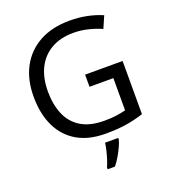

<svg xmlns="http://www.w3.org/2000/svg" viewBox="-165 -846 1059 1188"><g transform="rotate(-20 364.0 -251.5)"><path d="M407 -377H654V-27Q596 -8 537 1Q478 10 403 10Q292 10 216 -34.5Q140 -79 100.5 -161.5Q61 -244 61 -357Q61 -469 105 -551Q149 -633 231.5 -678.5Q314 -724 431 -724Q491 -724 544.5 -713Q598 -702 644 -682L610 -604Q572 -621 524.5 -633Q477 -645 426 -645Q341 -645 280 -610Q219 -575 187 -510.5Q155 -446 155 -357Q155 -272 182.5 -206.5Q210 -141 269 -104.5Q328 -68 424 -68Q471 -68 504 -73Q537 -78 564 -85V-297H407ZM466 70Q462 88 449.5 115.5Q437 143 420.5 171Q404 199 386 221H338V209Q346 192 354.5 165.5Q363 139 370 110.5Q377 82 379 61H466Z"/></g></svg>

Font: Noto Sans Tangsa
Style: Regular
Weight: 400
Designer: David Williams
Foundry: Google LLC
Version: Version 1.504